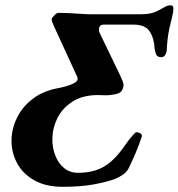

<svg xmlns="http://www.w3.org/2000/svg" viewBox="-20 -705 687 739"><path d="M221.5 14Q155.8 14 111.6 -11.2Q67.4 -36.5 45.8 -77Q24.3 -117.6 24.3 -163Q24.3 -207.6 44.8 -250.5Q65.3 -293.5 106 -324.6Q146.6 -355.8 206.6 -366.3Q220.1 -368.9 236.7 -373.7Q253.4 -378.4 265.8 -385.3Q278.2 -392.1 278.6 -400.2Q278.8 -402.2 278.6 -404.1Q278.4 -406 278.1 -407.4L191 -597Q187.2 -605 182.6 -616.3Q178.1 -627.5 178.9 -630.9Q179.7 -636.2 189 -645.8Q198.3 -655.5 204.8 -655.5Q223.7 -655.5 247 -654.4Q270.3 -653.2 293 -651.6Q315.7 -650 332.4 -650H488.1Q505.1 -650 520 -650.1Q534.9 -650.2 548.3 -651.7Q561.8 -653.2 573.6 -657.5Q589.3 -663.5 606.8 -674Q624.2 -684.6 633.1 -684.6Q645.3 -684.6 646.8 -678.3Q648.2 -672 646.2 -657.7Q640.8 -631 635.6 -611.2Q630.5 -591.5 627.6 -572.6Q624.7 -553.8 622.7 -528.7Q622.5 -520.4 621.9 -512.8Q621.3 -505.1 620.1 -502.6Q618.1 -495.6 613.4 -490.3Q608.7 -485 600.2 -485Q585.6 -485 581.2 -495.2Q576.7 -505.5 575.1 -517.6Q573.4 -557.2 556.4 -583.7Q539.4 -610.3 493.7 -610.3H380.9Q369.1 -610.3 365 -605.1Q361 -599.9 360.8 -592.8Q360.6 -590.6 361 -586.9Q361.3 -583.3 363.8 -578L438.2 -423.5Q455.7 -387.6 455.7 -377.9Q455.7 -373.1 452.7 -364.3Q447.7 -347.6 426.9 -342.9Q406 -338.2 385.8 -338.2Q377.1 -338.2 370.3 -338.7Q363.5 -339.2 358.5 -339.2Q297.2 -339.2 257.7 -313.1Q218.2 -287.1 199.8 -248.1Q181.5 -209.1 181.5 -168.2Q181.5 -135 193.2 -105.5Q204.8 -75.9 227 -57.9Q249.1 -39.9 280.4 -39.9Q338.8 -39.9 379.6 -63.4Q420.4 -87 457.4 -140.6Q475 -165.9 488.1 -181Q501.2 -196.1 505 -196.1Q513 -196.1 520.5 -191.2Q528 -186.3 526 -180.3Q516.1 -149.2 501.9 -116Q487.6 -82.8 474.5 -56.1Q467.5 -42.3 451.8 -32Q436.2 -21.6 423.6 -16.6Q391.6 -4.8 341.6 4.6Q291.5 14 221.5 14Z"/></svg>

Font: EB Garamond
Style: Italic
Weight: 400
Italic angle: -17.2°
Designer: Georg Duffner and Octavio Pardo
Foundry: Georg Duffner
Version: Version 1.001